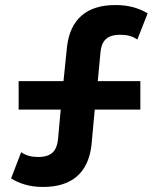

<svg xmlns="http://www.w3.org/2000/svg" viewBox="-20 -732 629 762"><path d="M54 -297H221L210 -177C205 -136 187 -109 132 -109C108 -109 85 -113 64 -128L24 -24C55 -5 94 10 151 10C266 10 330 -47 343 -155L356 -297H537V-410H368L379 -526C383 -567 402 -594 457 -594C481 -594 504 -590 525 -575L566 -679C534 -698 495 -712 438 -712C324 -712 259 -656 246 -547L232 -410H54Z"/></svg>

Font: Finlandica SemiBold
Style: Regular
Weight: 600
Designer: Niklas Ekholm, Juho Hiilivirta, Jaakko Suomalainen
Foundry: Helsinki Type Studio
Version: Version 2.000;Glyphs 3.2 (3202)